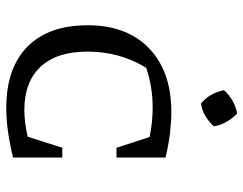

<svg xmlns="http://www.w3.org/2000/svg" viewBox="-104 -684 794 627"><g transform="rotate(90 293.5 -370.0)"><path d="M332 7Q202 7 132 -62Q62 -131 62 -259Q62 -387 137.5 -459.5Q213 -532 345 -532Q377 -532 415 -527.5Q453 -523 494 -513V-353H462L427 -461Q403 -466 379 -468.5Q355 -471 330 -471Q263 -471 201 -450Q148 -364 148 -258Q148 -158 197.5 -105Q247 -52 339 -52Q379 -52 426 -63L462 -176H494V-15Q448 -4 408.5 1.5Q369 7 332 7ZM350 -747Q366 -732 377.5 -712Q389 -692 392 -671Q378 -655 358 -643Q338 -631 317 -629Q283 -658 274 -704Q288 -720 308 -731.5Q328 -743 350 -747Z"/></g></svg>

Font: Piazzolla SC
Style: Regular
Weight: 400
Designer: Juan Pablo del Peral
Foundry: Huerta Tipografica
Version: Version 1.330